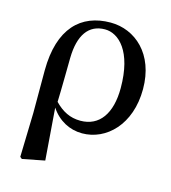

<svg xmlns="http://www.w3.org/2000/svg" viewBox="-111 -631 831 933"><g transform="rotate(15 304.0 -165.0)"><path d="M311 -42C259 -42 219 -63 181 -102C183 -145 185 -334 185 -325C187 -438 230 -502 313 -502C382 -502 460 -431 460 -246C460 -118 407 -42 311 -42ZM81 -19 75 203 85 211 197 189 177 -72C215 -15 272 15 335 15C456 15 566 -90 566 -269C566 -446 454 -541 331 -541C182 -541 82 -446 81 -234Z"/></g></svg>

Font: Source Han Serif CN SemiBold
Style: Regular
Weight: 600
Designer: Ryoko NISHIZUKA 西塚涼子 (kana & ideographs); Frank Grießhammer (Latin, Greek & Cyrillic); Wenlong ZHANG 张文龙 (bopomofo); San
Foundry: Adobe Systems Incorporated
Version: Version 1.000;PS 1;hotconv 16.6.53;makeotf.lib2.5.65590